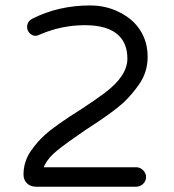

<svg xmlns="http://www.w3.org/2000/svg" viewBox="-20 -707 653 722"><path d="M492.2 -78.1H144.5L148.4 -86.9Q162.1 -114.3 194.3 -140.6Q226.6 -167 300.8 -217.8Q300.8 -217.8 300.8 -217.8Q401.4 -282.2 443.4 -320.3Q476.6 -351.6 502.9 -389.6Q535.2 -435.5 535.2 -493.2Q535.2 -571.3 482.4 -624Q459 -646.5 426.8 -662.1Q377.9 -686.5 318.4 -686.5Q200.2 -686.5 101.6 -636.7Q82 -626 82 -605.5Q82 -591.8 91.8 -582Q101.6 -572.3 114.3 -572.3Q120.1 -572.3 129.9 -577.1Q210.9 -612.3 299.8 -612.3Q387.7 -612.3 427.7 -572.3Q459 -541 459 -486.3Q459 -421.9 375 -358.4Q336.9 -330.1 289.1 -298.8Q186.5 -234.4 149.4 -200.2Q120.1 -173.8 97.7 -141.6Q68.4 -100.6 68.4 -50.8Q68.4 -30.3 81.5 -17.6Q94.7 -4.9 115.2 -4.9H492.2Q506.8 -4.9 518.1 -15.6Q529.3 -26.4 529.3 -41Q529.3 -55.7 518.1 -66.9Q506.8 -78.1 492.2 -78.1Z"/></svg>

Font: FakePearl
Style: Light
Weight: 350
Version: Version 1.2